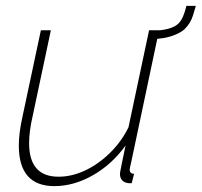

<svg xmlns="http://www.w3.org/2000/svg" viewBox="-20 -623 686 653"><path d="M165 10Q44 10 44 -128Q44 -149 47 -173Q50 -197 56 -224L119 -520H153L91 -228Q79 -176 79 -136Q79 -22 179 -22Q224 -22 269 -43Q314 -64 353.5 -102.5Q393 -141 417 -190L487 -520H521L427 -75Q425 -66 423 -57.5Q421 -49 421 -47Q421 -32 436 -32L428 0Q423 0 419 0Q415 0 412 -1Q401 -3 394.5 -11Q388 -19 388 -31Q388 -34 389 -40Q390 -46 394 -65.5Q398 -85 407 -128Q361 -64 296 -27Q231 10 165 10ZM495 -490 501 -519Q529 -519 551.5 -525Q574 -531 586 -542Q596 -552 602.5 -567Q609 -582 614 -603H646Q641 -585 636.5 -571Q632 -557 625.5 -546Q619 -535 607 -523Q595 -513 577.5 -505.5Q560 -498 538.5 -494Q517 -490 495 -490Z"/></svg>

Font: Raleway Thin ExtraLight
Style: Italic
Weight: 250
Italic angle: -12°
Version: Version 4.026